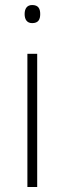

<svg xmlns="http://www.w3.org/2000/svg" viewBox="-20 -744 257 764"><path d="M108 -724C87 -724 78 -709 78 -688C78 -667 87 -652 108 -652C133 -652 140 -667 140 -688C140 -709 133 -724 108 -724ZM128 -530H89V0H128Z"/></svg>

Font: Noto Sans Thai Looped ExtraLight
Style: Regular
Weight: 200
Designer: Sasikarn Vongin, Ben Mitchell
Foundry: The Fontpad Ltd
Version: Version 1.001